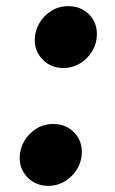

<svg xmlns="http://www.w3.org/2000/svg" viewBox="-20 -579 373 624"><path d="M137 25Q97 25 70.5 -1.5Q44 -28 44 -66Q44 -95 58.5 -120Q73 -145 97.5 -160.5Q122 -176 153 -176Q193 -176 219.5 -150Q246 -124 246 -85Q246 -56 231.5 -31Q217 -6 192 9.5Q167 25 137 25ZM186 -358Q146 -358 119.5 -384.5Q93 -411 93 -449Q93 -478 107.5 -503Q122 -528 146.5 -543.5Q171 -559 202 -559Q242 -559 268.5 -533Q295 -507 295 -468Q295 -439 280.5 -414Q266 -389 241 -373.5Q216 -358 186 -358Z"/></svg>

Font: Lemonada SemiBold
Style: Regular
Weight: 600
Designer: Mohamed Gaber (Arabic), Eduardo Tunni (Latin)
Foundry: Kief Type Foundry
Version: Version 4.005; ttfautohint (v1.8.3)